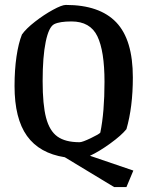

<svg xmlns="http://www.w3.org/2000/svg" viewBox="-20 -633 600 779"><path d="M521 59 493 126H443L243 5Q140 -11 89.5 -81.5Q39 -152 39 -284Q39 -350 47 -404Q55 -458 69 -493Q86 -517 122 -545Q158 -573 194.5 -593Q231 -613 247 -613Q384 -613 451.5 -542.5Q519 -472 519 -319Q519 -199 493 -109Q473 -84 427.5 -51Q382 -18 345 -1ZM303 -56Q314 -56 348.5 -72.5Q383 -89 387 -95Q404 -178 404 -301Q404 -426 375 -486Q346 -546 270 -546Q222 -546 200 -535Q178 -524 165.5 -463.5Q153 -403 153 -304Q153 -208 167 -155Q181 -102 213 -79Q245 -56 303 -56Z"/></svg>

Font: Grenze Medium
Style: Regular
Weight: 500
Designer: Renata Polastri
Foundry: Omnibus-Type
Version: Version 1.002; ttfautohint (v1.8)